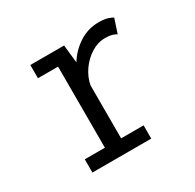

<svg xmlns="http://www.w3.org/2000/svg" viewBox="-118 -643 787 773"><g transform="rotate(-30 275.0 -256.0)"><path d="M103 0V-61.5H196.5V-438.5H103V-500H260L269 -416.5Q294.5 -458 335.8 -484.8Q377 -511.5 426.5 -511.5Q454 -511.5 469.8 -506Q485.5 -500.5 491 -496.5L469.5 -431Q465.5 -434.5 452 -439Q438.5 -443.5 417 -443.5Q383.5 -443.5 352.8 -424.2Q322 -405 300.2 -374Q278.5 -343 272 -308V-61.5H376.5V0Z"/></g></svg>

Font: Trispace SemiCondensed Light
Style: Regular
Weight: 300
Width: 4
Designer: Tyler Finck
Foundry: Etcetera Type Company
Version: Version 1.210; ttfautohint (v1.8.3)